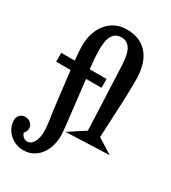

<svg xmlns="http://www.w3.org/2000/svg" viewBox="-360 -1120 1495 1674"><g transform="rotate(30 388.0 -283.0)"><path d="M826.2 59.6 391.6 76.2 554.7 -30.3Q547.9 -192.4 541.5 -352.5Q535.2 -512.7 527.3 -674.8Q525.4 -705.1 521 -741.2Q516.6 -777.3 504.4 -808.6Q492.2 -839.8 468.3 -860.8Q444.3 -881.8 405.3 -881.8Q364.3 -881.8 340.8 -862.8Q317.4 -843.8 305.7 -815.4Q293.9 -787.1 291 -752.9Q288.1 -718.8 288.1 -688.5Q288.1 -641.6 292 -595.2Q295.9 -548.8 300.8 -502H470.7V-413.1H315.4L367.2 34.2Q369.1 56.6 371.6 79.6Q374 102.5 374 126Q374 176.8 360.4 225.6Q346.7 274.4 318.8 313Q291 351.6 248.5 375.5Q206.1 399.4 149.4 399.4Q110.4 399.4 74.7 385.3Q39.1 371.1 11.2 345.7Q-16.6 320.3 -33.2 285.6Q-49.8 251 -49.8 210.9Q-49.8 178.7 -28.3 158.2Q-6.8 137.7 24.4 137.7Q39.1 137.7 53.2 143.1Q67.4 148.4 78.6 158.2Q89.8 168 96.2 181.2Q102.5 194.3 102.5 210Q102.5 241.2 79.1 264.6Q85.9 286.1 102.5 301.3Q119.1 316.4 141.6 316.4Q168 316.4 185.1 300.3Q202.1 284.2 211.9 261.2Q221.7 238.3 225.1 212.4Q228.5 186.5 228.5 167Q228.5 129.9 223.6 92.8Q218.8 55.7 213.9 18.6L212.9 17.6Q210 1 206.5 -26.4Q203.1 -53.7 199.2 -87.4Q195.3 -121.1 190.4 -158.2Q185.5 -195.3 181.6 -231.4Q170.9 -316.4 160.2 -413.1H14.6V-502H150.4Q147.5 -530.3 145.5 -556.6Q143.6 -579.1 142.1 -604.5Q140.6 -629.9 140.6 -648.4Q140.6 -710 157.7 -767.1Q174.8 -824.2 208.5 -868.2Q242.2 -912.1 293 -938.5Q343.8 -964.8 411.1 -964.8Q489.3 -964.8 543.9 -937.5Q598.6 -910.2 632.8 -863.3Q667 -816.4 682.1 -753.9Q697.3 -691.4 697.3 -621.1Q697.3 -472.7 689 -327.6Q680.7 -182.6 674.8 -35.2Z"/></g></svg>

Font: Fontdiner Swanky
Style: Regular
Weight: 400
Designer: Font Diner, Inc
Foundry: Font Diner, Inc
Version: Version 1.000